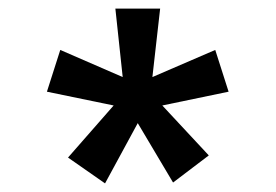

<svg xmlns="http://www.w3.org/2000/svg" viewBox="-20 -548 640 446"><path d="M334 -369 480 -432 511 -335 357 -303 465 -187 382 -124 300 -262 224 -122 138 -182 244 -303 89 -335 120 -432 265 -369 248 -528H352Z"/></svg>

Font: Fira Mono Medium
Style: Regular
Weight: 500
Designer: Carrois Corporate & Edenspiekermann AG
Foundry: Carrois Corporate GbR & Edenspiekermann AG
Version: Version 3.206